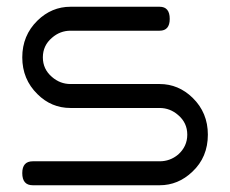

<svg xmlns="http://www.w3.org/2000/svg" viewBox="-20 -549 682 569"><path d="M453 0H77Q46 0 46 -36Q46 -71 77 -71H453Q484 -71 508 -91Q535 -115 535 -150Q535 -185 508 -208Q484 -229 453 -229H189Q132 -229 91 -270Q46 -314 46 -379Q46 -444 91 -488Q133 -529 189 -529H453Q483 -529 483 -493Q483 -458 453 -458H189Q158 -458 134 -437Q107 -414 107 -379Q107 -344 134 -321Q158 -300 189 -300H453Q509 -300 551 -259Q596 -215 596 -150Q596 -83 550 -40Q508 0 453 0Z"/></svg>

Font: LuenTai2017
Style: Regular
Weight: 400
Designer: LuenTai
Foundry: Microsoft Corpration
Version: Version 1.00 November 27, 2016, initial release